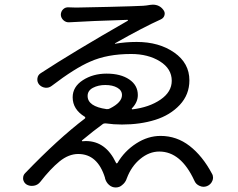

<svg xmlns="http://www.w3.org/2000/svg" viewBox="-20 -786 1040 840"><path d="M440.4 -414.1Q410.2 -414.1 386.7 -401.9Q363.3 -389.6 363.3 -366.2Q363.3 -320.3 446.3 -308.6Q454.1 -307.6 460.9 -311.5Q513.7 -337.9 513.7 -370.1Q513.7 -390.6 493.2 -402.3Q472.7 -414.1 440.4 -414.1ZM636.7 -764.6Q642.6 -765.6 648.4 -765.6Q677.7 -765.6 694.3 -743.2Q703.1 -732.4 699.7 -719.7Q696.3 -707 683.6 -701.2Q605.5 -666 483.4 -596.7Q482.4 -595.7 482.9 -594.7Q483.4 -593.8 484.4 -594.7Q529.3 -602.5 578.1 -602.5Q675.8 -602.5 742.2 -556.2Q808.6 -509.8 808.6 -434.6Q808.6 -372.1 766.6 -327.1Q724.6 -282.2 659.2 -261.7Q593.8 -241.2 513.7 -241.2Q476.6 -241.2 443.4 -246.1Q435.5 -247.1 429.7 -243.2Q390.6 -214.8 338.9 -171.9Q337.9 -170.9 338.4 -169.4Q338.9 -168 339.8 -168Q348.6 -168.9 355.5 -168.9Q442.4 -168.9 487.3 -74.2Q488.3 -71.3 490.2 -71.3Q492.2 -71.3 494.1 -73.2Q524.4 -125 575.7 -158.2Q627 -191.4 682.6 -191.4Q752.9 -191.4 809.6 -147.5Q866.2 -103.5 907.2 -26.4Q912.1 -18.6 912.1 -8.8Q912.1 -2 909.2 4.9Q902.3 21.5 885.7 28.3Q877.9 31.2 870.1 31.2Q862.3 31.2 853.5 27.3Q836.9 20.5 830.1 3.9Q771.5 -123 676.8 -123Q632.8 -123 593.8 -90.8Q554.7 -58.6 535.2 -6.8Q534.2 -5.9 534.2 -3.9Q528.3 12.7 514.6 23.4Q502.9 34.2 486.3 34.2Q486.3 34.2 486.3 34.2Q469.7 34.2 457 22.9Q444.3 11.7 439.5 -5.9Q439.5 -6.8 439.5 -7.8Q407.2 -112.3 322.3 -112.3Q280.3 -112.3 240.2 -79.6Q200.2 -46.9 156.2 9.8Q145.5 23.4 128.9 26.4Q124 27.3 119.1 27.3Q107.4 27.3 96.7 21.5Q84 13.7 81.1 -2Q81.1 -4.9 81.1 -6.8Q81.1 -19.5 89.8 -28.3Q234.4 -178.7 351.6 -267.6Q353.5 -269.5 353 -272Q352.5 -274.4 350.6 -275.4Q297.9 -307.6 297.9 -360.4Q297.9 -406.2 342.3 -435.1Q386.7 -463.9 446.3 -463.9Q507.8 -463.9 545.4 -438.5Q583 -413.1 583 -370.1Q583 -338.9 557.6 -312.5Q555.7 -310.5 556.6 -309.1Q557.6 -307.6 559.6 -307.6Q632.8 -316.4 682.1 -350.1Q731.4 -383.8 731.4 -432.6Q731.4 -485.4 679.7 -517.6Q627.9 -549.8 553.7 -549.8Q449.2 -549.8 375 -516.6Q308.6 -488.3 206.1 -410.2Q193.4 -400.4 177.7 -402.3Q162.1 -404.3 151.4 -416Q141.6 -427.7 143.6 -442.9Q145.5 -458 158.2 -465.8Q296.9 -556.6 539.1 -695.3Q540 -696.3 539.6 -697.8Q539.1 -699.2 538.1 -699.2Q375 -694.3 283.2 -688.5Q268.6 -687.5 257.8 -697.3Q247.1 -707 246.1 -720.7Q246.1 -735.4 255.9 -745.1Q265.6 -754.9 280.3 -753.9Q299.8 -752.9 313.5 -752.9Q338.9 -752.9 456.1 -755.9Q573.2 -758.8 606.4 -760.7Q621.1 -761.7 636.7 -764.6Z"/></svg>

Font: Gen Jyuu Gothic Regular
Style: Regular
Weight: 400
Designer: [Source Han Sans]
Ryoko NISHIZUKA  (kana & ideographs); Paul D. Hunt (Latin, Greek & Cyrillic); Wenlong ZHANG  (bopomofo
Version: Version 1.002.20150607